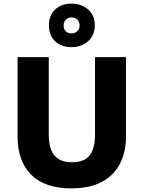

<svg xmlns="http://www.w3.org/2000/svg" viewBox="-20 -1029 792 1059"><path d="M675 -277Q675 -191 641.5 -126Q608 -61 541 -25.5Q474 10 373 10Q228 10 152.5 -65Q77 -140 77 -275V-714H249V-286Q249 -208 281 -171Q313 -134 376 -134Q444 -134 474 -171.5Q504 -209 504 -287V-714H675ZM375 -769Q319 -769 284.5 -801Q250 -833 250 -889Q250 -945 284.5 -977Q319 -1009 375 -1009Q428 -1009 465.5 -977Q503 -945 503 -890Q503 -834 466 -801.5Q429 -769 375 -769ZM375 -845Q394 -845 406.5 -857Q419 -869 419 -889Q419 -909 406 -921Q393 -933 375 -933Q356 -933 343.5 -921Q331 -909 331 -889Q331 -869 342 -857Q353 -845 375 -845Z"/></svg>

Font: Noto Sans Khmer UI ExtraBold
Style: Regular
Weight: 800
Designer: Danh Hong and the Monotype Design Team
Foundry: Monotype Imaging Inc.
Version: Version 2.002; ttfautohint (v1.8.4.7-5d5b)